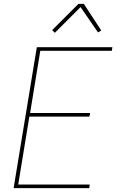

<svg xmlns="http://www.w3.org/2000/svg" viewBox="-20 -981 640 1001"><path d="M51 0 172 -735H566L563 -716H190L137 -392H450L446 -373H133L75 -19H448L445 0ZM266 -810 252 -824 389 -961H417L508 -822L491 -812L400 -944Z"/></svg>

Font: Iosevka Aile Thin Oblique
Style: Regular
Weight: 100
Italic angle: -9°
Designer: Belleve Invis
Foundry: Belleve Invis
Version: Version 31.1.0; ttfautohint (v1.8.4)